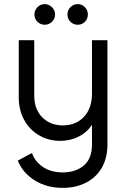

<svg xmlns="http://www.w3.org/2000/svg" viewBox="-20 -691 596 931"><path d="M284 220Q207 220 149 184Q91 148 66 88L135 51Q149 92 188 118.5Q227 145 284 145Q346 145 386 112Q426 79 426 9V-86Q402 -49 361.5 -28.5Q321 -8 272 -8Q216 -8 170 -34.5Q124 -61 97.5 -109Q71 -157 71 -218V-496H146V-227Q146 -162 184.5 -122.5Q223 -83 285 -83Q348 -83 387 -124.5Q426 -166 426 -237V-496H501V9Q501 75 473.5 122.5Q446 170 396.5 195Q347 220 284 220ZM357 -571Q336 -571 321.5 -585.5Q307 -600 307 -621Q307 -641 321.5 -656Q336 -671 357 -671Q378 -671 392 -656Q406 -641 406 -621Q406 -600 392 -585.5Q378 -571 357 -571ZM197 -571Q176 -571 161.5 -585.5Q147 -600 147 -621Q147 -641 161.5 -656Q176 -671 197 -671Q217 -671 232 -656Q247 -641 247 -621Q247 -600 232 -585.5Q217 -571 197 -571Z"/></svg>

Font: Firefly Display
Style: Regular
Weight: 400
Designer: Colophon Foundry, Jonny Pinhorn
Foundry: Colophon Foundry
Version: Version 1.200; ttfautohint (v1.8.3)